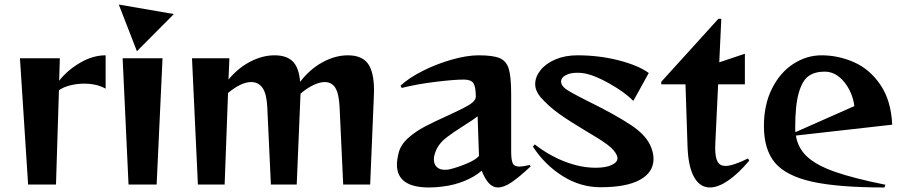

<svg xmlns="http://www.w3.org/2000/svg" viewBox="-20 -814 3975 847"><path d="M68 -557H244L241 -458Q278 -505 334 -537.5Q390 -570 446 -570V-423Q406 -445 351 -445Q320 -445 290 -437.5Q260 -430 240 -416L227 0H104Z M521 -557H697L671 0H547ZM747 -752 584 -588 504 -794Z M827 -557H992L988 -463Q1030 -514 1084 -542Q1138 -570 1191 -570Q1245 -570 1272 -542.5Q1299 -515 1304 -453Q1347 -509 1403 -539.5Q1459 -570 1515 -570Q1576 -570 1603 -533.5Q1630 -497 1630 -414L1629 -384L1613 0H1494L1478 -343Q1475 -402 1459 -427Q1443 -452 1412 -452Q1390 -452 1362 -438.5Q1334 -425 1306 -401Q1305 -395 1305 -384L1289 0H1175L1159 -343Q1156 -401 1138 -426.5Q1120 -452 1088 -452Q1044 -452 986 -404L971 0H853Z M1731 -88Q1731 -109 1739 -141Q1748 -176 1780.5 -205Q1813 -234 1853 -255Q1893 -276 1955 -304Q2019 -333 2049 -351Q2079 -369 2079 -388Q2079 -432 2068 -447.5Q2057 -463 2026 -463Q1984 -463 1901.5 -453Q1819 -443 1752 -426L1747 -436Q1783 -470 1844.5 -501Q1906 -532 1973 -551Q2040 -570 2091 -570Q2155 -570 2184.5 -557.5Q2214 -545 2224.5 -510Q2235 -475 2235 -399V-146Q2235 -108 2242 -93.5Q2249 -79 2272 -79Q2284 -79 2317 -86L2321 -80Q2271 -33 2237 -10Q2203 13 2177 13Q2155 13 2137.5 -5Q2120 -23 2105 -61Q2074 -34 2028.5 -15.5Q1983 3 1932 9Q1903 13 1872 13Q1731 13 1731 -88ZM1942 -65Q1956 -65 1963 -67Q1997 -75 2038 -92Q2079 -109 2093 -126L2087 -301Q2070 -287 2025 -259Q1979 -230 1950.5 -208Q1922 -186 1908 -160Q1894 -132 1894 -111Q1894 -90 1906.5 -77.5Q1919 -65 1942 -65Z M2331 -167 2339 -177Q2402 -128 2472 -101Q2542 -74 2608 -74Q2652 -74 2678 -86Q2704 -98 2704 -116Q2704 -120 2702 -126Q2693 -151 2660 -175.5Q2627 -200 2565 -236Q2496 -277 2448.5 -310.5Q2401 -344 2364 -386Q2341 -414 2341 -443Q2341 -475 2364.5 -504.5Q2388 -534 2430.5 -552Q2473 -570 2527 -570Q2624 -570 2710.5 -547.5Q2797 -525 2842 -492L2774 -369Q2735 -408 2667.5 -446Q2600 -484 2554 -491Q2544 -493 2526 -493Q2495 -493 2475 -482Q2455 -471 2455 -454Q2455 -438 2475 -422Q2495 -407 2579 -365Q2693 -309 2764 -262Q2835 -215 2854 -160Q2863 -135 2863 -113Q2863 -54 2803.5 -21Q2744 12 2629 12Q2541 12 2462.5 -37Q2384 -86 2331 -167Z M3013 -168 3004 -442H2897V-453L3149 -731H3162L3153 -539L3266 -577V-442H3148L3136 -190L3135 -163Q3135 -120 3145.5 -101Q3156 -82 3180 -82Q3213 -82 3280 -115L3285 -105Q3235 -46 3191 -16.5Q3147 13 3112 13Q3067 13 3041.5 -33.5Q3016 -80 3013 -168Z M3350 -258Q3350 -352 3385.5 -423Q3421 -494 3479.5 -532Q3538 -570 3604 -570Q3679 -570 3748.5 -539Q3818 -508 3864.5 -439Q3911 -370 3916 -264L3491 -216Q3500 -160 3541.5 -122Q3583 -84 3665 -55.5Q3747 -27 3886 1L3882 13Q3675 13 3560.5 -13Q3446 -39 3398 -97Q3350 -155 3350 -258ZM3489 -231 3749 -346Q3741 -407 3704 -452.5Q3667 -498 3618 -498Q3574 -498 3546.5 -478Q3519 -458 3503.5 -403.5Q3488 -349 3488 -250Q3488 -237 3489 -231Z"/></svg>

Font: Tiejili SC
Style: Regular
Weight: 400
Designer: Buernia
Foundry: Ershou Xiaoxi Press
Version: Version 1.100